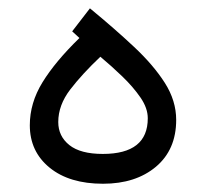

<svg xmlns="http://www.w3.org/2000/svg" viewBox="-20 -447 498 465"><path d="M172.4 -355 154.8 -371.1 197.8 -426.8Q257.3 -377.9 304.4 -333.7Q351.6 -289.6 379.2 -246.3Q406.7 -203.1 406.7 -156.7Q406.7 -84.5 357.7 -43.2Q308.6 -2 229.5 -2Q147.9 -2 100.1 -41Q52.2 -80.1 52.2 -143.6Q52.2 -197.8 83 -247.8Q113.8 -297.9 172.4 -355ZM337.9 -160.6Q337.9 -185.1 320.3 -210.7Q302.7 -236.3 276.4 -261.7Q250 -287.1 223.1 -309.6Q179.2 -268.1 150.1 -230.2Q121.1 -192.4 121.1 -151.4Q121.1 -117.2 147.9 -95.7Q174.8 -74.2 229 -74.2Q337.9 -74.2 337.9 -160.6Z"/></svg>

Font: Vazirmatn RD FD Light
Style: Regular
Weight: 300
Designer: Saber Rastikerdar
Foundry: Saber Rastikerdar
Version: Version 33.003